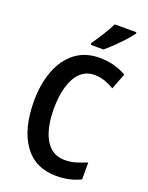

<svg xmlns="http://www.w3.org/2000/svg" viewBox="-172 -1023 863 1119"><g transform="rotate(20 259.5 -463.5)"><path d="M331 -620Q279 -620 244 -586Q209 -552 191.5 -492Q174 -432 174 -356Q174 -232 215.5 -163Q257 -94 335 -94Q371 -94 404 -104Q437 -114 470 -128V-23Q404 10 320 10Q189 10 119.5 -87.5Q50 -185 50 -357Q50 -462 81.5 -545.5Q113 -629 174.5 -676.5Q236 -724 326 -724Q415 -724 492 -681L454 -582Q425 -599 394.5 -609.5Q364 -620 331 -620ZM474 -928Q460 -908 434.5 -880Q409 -852 380 -824Q351 -796 328 -777H249V-789Q275 -826 299 -864.5Q323 -903 340 -937H474Z"/></g></svg>

Font: Noto Sans Condensed SemiBold
Style: Regular
Weight: 600
Width: 3
Designer: Monotype Design Team
Foundry: Monotype Imaging Inc.
Version: Version 2.013; ttfautohint (v1.8.4.7-5d5b)